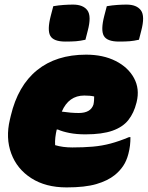

<svg xmlns="http://www.w3.org/2000/svg" viewBox="-20 -802 643 836"><path d="M355 -564Q429 -564 483.5 -536.5Q538 -509 563.5 -462Q589 -415 575 -358L574 -354Q563 -310 539 -279.5Q515 -249 470 -233Q425 -217 352 -217Q313 -217 282.5 -223Q252 -229 232 -238H227Q223 -221 221 -204Q219 -187 220 -170Q253 -160 295 -160Q344 -160 384 -163.5Q424 -167 461.5 -177Q499 -187 542 -205H548Q548 -186 546 -168.5Q544 -151 539 -132Q531 -101 516 -79Q501 -57 480 -40Q449 -15 399.5 -0.5Q350 14 270 14Q179 14 116.5 -26Q54 -66 29 -133.5Q4 -201 23 -281L27 -298Q58 -429 141.5 -496.5Q225 -564 355 -564ZM347 -386Q279 -386 249 -316Q270 -313 288 -311.5Q306 -310 323 -310Q375 -310 387 -347Q389 -357 389.5 -366Q390 -375 390 -382Q373 -386 347 -386ZM212 -775Q235 -779 257.5 -780.5Q280 -782 298 -782Q342 -782 360.5 -757Q379 -732 362 -668L352 -629Q330 -624 311.5 -622.5Q293 -621 265 -621Q213 -621 199 -646Q185 -671 201 -733ZM445 -775Q468 -779 490.5 -780.5Q513 -782 531 -782Q575 -782 593.5 -757Q612 -732 595 -668L585 -629Q563 -624 544.5 -622.5Q526 -621 498 -621Q446 -621 432 -646Q418 -671 434 -733Z"/></svg>

Font: Recursive Mn Csl St XBk
Style: Italic
Weight: 1000
Italic angle: -15°
Monospace: yes
Version: Version 1.079;hotconv 1.0.112;makeotfexe 2.5.65598; ttfautoh